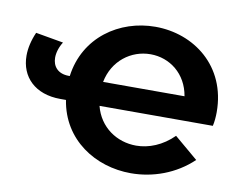

<svg xmlns="http://www.w3.org/2000/svg" viewBox="-78 -818 1175 936"><g transform="rotate(10 509.0 -350.0)"><path d="M985 -354C985 -582 810 -712 619 -712C442 -712 275 -600 249 -403H244C190 -403 163 -436 163 -479C163 -503 171 -531 188 -558L51 -582C33 -541 24 -501 24 -465C24 -360 97 -285 223 -285H251C281 -93 448 12 624 12C732 12 843 -27 927 -107L810 -206C755 -151 688 -125 626 -125C530 -125 443 -183 417 -285H978C983 -306 985 -332 985 -354ZM619 -576C714 -576 799 -512 817 -403H414C435 -511 523 -576 619 -576Z"/></g></svg>

Font: Talent SemiBold
Style: Bold
Weight: 700
Designer: Mike Powis
Version: Version 1.001;hotconv 1.0.109;makeotfexe 2.5.65596